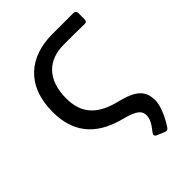

<svg xmlns="http://www.w3.org/2000/svg" viewBox="-196 -582 859 859"><g transform="rotate(-45 233.5 -152.0)"><path d="M301.8 164.1 338.9 179.7C347.7 183.6 354.5 180.7 359.4 172.9C391.6 125 408.2 77.1 408.2 49.8C408.2 -11.7 377.9 -42 286.1 -64.5C194.3 -86.9 131.8 -132.8 131.8 -238.3C131.8 -358.4 196.3 -417 294.9 -417C341.8 -417 386.7 -417 424.8 -416C434.6 -415 440.4 -420.9 440.4 -430.7V-470.7C440.4 -480.5 434.6 -486.3 424.8 -486.3H290C152.3 -486.3 45.9 -409.2 45.9 -238.3C45.9 -85.9 138.7 -22.5 245.1 4.9C321.3 24.4 333 43 333 69.3C333 90.8 323.2 109.4 296.9 142.6C290 151.4 291 159.2 301.8 164.1Z"/></g></svg>

Font: Ed Sans Neue
Style: Regular
Weight: 400
Designer: Stephen Hutchings
Version: Version 1.004;PS 001.004;hotconv 1.0.88;makeotf.lib2.5.64775